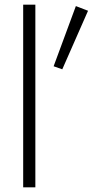

<svg xmlns="http://www.w3.org/2000/svg" viewBox="-20 -800 396 820"><path d="M304 -774 356 -754 246 -504 209 -517ZM79 -780H131V0H79Z"/></svg>

Font: Renner* Light
Style: Light
Weight: 300
Version: Version 003.000 ; ttfautohint (v0.97) -l 8 -r 50 -G 200 -x 1